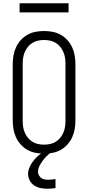

<svg xmlns="http://www.w3.org/2000/svg" viewBox="-20 -933 540 1176"><path d="M250 8Q224 8 197.5 3Q171 -2 148 -15Q125 -28 107 -48Q89 -68 78 -92Q67 -116 62.5 -142.5Q58 -169 58 -195V-540Q58 -566 62.5 -592.5Q67 -619 78 -643Q89 -667 107 -687Q125 -707 148 -720Q171 -733 197.5 -738Q224 -743 250 -743Q276 -743 302.5 -738Q329 -733 352 -720Q375 -707 393 -687Q411 -667 422 -643Q433 -619 437.5 -592.5Q442 -566 442 -540V-195Q442 -169 437.5 -142.5Q433 -116 422 -92Q411 -68 393 -48Q375 -28 352 -15Q329 -2 302.5 3Q276 8 250 8ZM250 -47Q269 -47 287.5 -51Q306 -55 322 -65Q338 -75 349.5 -89.5Q361 -104 368.5 -121.5Q376 -139 378.5 -157.5Q381 -176 381 -195V-540Q381 -559 378.5 -577.5Q376 -596 368.5 -613.5Q361 -631 349.5 -645.5Q338 -660 322 -670Q306 -680 287.5 -684Q269 -688 250 -688Q231 -688 212.5 -684Q194 -680 178 -670Q162 -660 150.5 -645.5Q139 -631 131.5 -613.5Q124 -596 121.5 -577.5Q119 -559 119 -540V-195Q119 -176 121.5 -157.5Q124 -139 131.5 -121.5Q139 -104 150.5 -89.5Q162 -75 178 -65Q194 -55 212.5 -51Q231 -47 250 -47ZM270 223Q250 223 229 219Q208 215 190.5 203.5Q173 192 162.5 173Q152 154 152 133Q152 112 160.5 92.5Q169 73 181.5 56Q194 39 209.5 25Q225 11 243 -1L254 -8H293V0Q278 11 265 24Q252 37 241 52Q230 67 221.5 84Q213 101 213 120Q213 131 218.5 141Q224 151 233 157.5Q242 164 253 166Q264 168 275 168Q286 168 297.5 166.5Q309 165 320 164V219Q308 221 295.5 222Q283 223 270 223ZM100 -857V-913H400V-857Z"/></svg>

Font: Iosevka SS04 Light
Style: Regular
Weight: 300
Monospace: yes
Designer: Belleve Invis
Foundry: Belleve Invis
Version: Version 19.0.0; ttfautohint (v1.8.4)